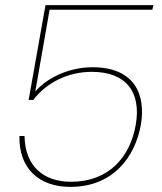

<svg xmlns="http://www.w3.org/2000/svg" viewBox="-20 -724 632 751"><path d="M158 -704 92 -333H110C162 -401 246 -443 339 -443C475 -443 533 -362 511 -236C489 -109 405 -13 258 -13C151 -13 78 -73 76 -192H56C53 -68 130 7 255 7C424 7 509 -112 531 -236C551 -352 508 -461 342 -461C253 -461 166 -422 118 -366L174 -686H576L580 -704Z"/></svg>

Font: Poppins Devanagari Thin
Style: Italic
Weight: 100
Italic angle: -10°
Designer: Ninad Kale (Devanagari), Jonny Pinhorn (Latin)
Foundry: Indian Type Foundry
Version: 4.005